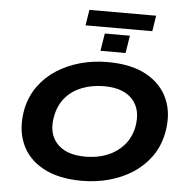

<svg xmlns="http://www.w3.org/2000/svg" viewBox="-65 -1084 1134 1158"><g transform="rotate(5 502.5 -504.5)"><path d="M472 11Q331 11 237.5 -40Q144 -91 106 -182Q68 -273 91 -392Q108 -470 152 -530.5Q196 -591 260 -632Q324 -673 402 -694.5Q480 -716 568 -716Q710 -716 802.5 -665Q895 -614 933.5 -523.5Q972 -433 948 -315Q931 -235 887 -174.5Q843 -114 779.5 -73Q716 -32 637.5 -10.5Q559 11 472 11ZM481 -136Q554 -136 613 -159.5Q672 -183 712 -228Q752 -273 766 -337Q787 -444 731.5 -506.5Q676 -569 558 -569Q485 -569 425.5 -546Q366 -523 327 -478.5Q288 -434 274 -369Q251 -262 307 -199Q363 -136 481 -136ZM414 -925 429 -1020H833L818 -925ZM517 -780 534 -886H686L669 -780Z"/></g></svg>

Font: Nunito Sans 10pt Expanded ExtraBold
Style: Italic
Weight: 800
Width: 7
Italic angle: -9°
Designer: Vernon Adams
Foundry: Vernon Adams
Version: Version 3.101;gftools[0.9.27]